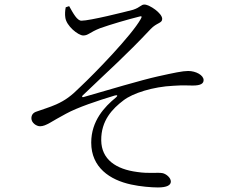

<svg xmlns="http://www.w3.org/2000/svg" viewBox="-20 -779 1040 844"><path d="M338 -688C375 -688 527 -726 565 -736C598 -747 599 -759 615 -759C637 -759 693 -721 693 -696C693 -676 669 -680 642 -651C529 -531 469 -480 343 -359C339 -355 341 -351 346 -352C453 -383 605 -428 673 -443C745 -459 783 -467 807 -467C842 -467 875 -448 875 -427C875 -412 863 -403 827 -403C806 -403 786 -405 743 -402C652 -398 563 -369 523 -338C474 -301 424 -249 425 -162C426 -78 490 -35 583 -23C636 -15 671 -22 694 -18C710 -15 731 2 731 19C731 35 714 45 674 45C646 45 596 41 556 32C463 12 381 -43 381 -152C381 -248 440 -310 489 -350C499 -358 497 -363 484 -359C408 -336 321 -307 270 -279C207 -246 183 -224 156 -224C140 -224 118 -239 118 -259C118 -273 125 -284 142 -289C166 -298 198 -307 227 -320C267 -338 293 -357 334 -398C398 -458 559 -624 599 -696C606 -708 602 -709 592 -706C540 -693 468 -672 420 -655C374 -637 368 -623 346 -623C324 -623 271 -665 267 -703C265 -715 266 -734 269 -747L284 -752C302 -720 319 -688 338 -688Z"/></svg>

Font: Noto Serif CJK HK Light
Style: Regular
Weight: 300
Designer: Ryoko NISHIZUKA 西塚涼子 (kana & ideographs); Frank Grießhammer (Latin, Greek & Cyrillic); Wenlong ZHANG 张文龙 (bopomofo); San
Foundry: Adobe
Version: Version 2.001;hotconv 1.1.0;makeotfexe 2.6.0